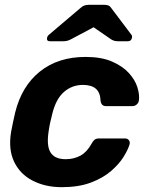

<svg xmlns="http://www.w3.org/2000/svg" viewBox="-20 -766 619 796"><path d="M236 10Q168 10 115.5 -17Q63 -44 38.5 -95.5Q14 -147 26 -219Q29 -235 34 -259.5Q39 -284 43 -300Q70 -409 145.5 -469.5Q221 -530 335 -530Q400 -530 444 -511Q488 -492 514 -463.5Q540 -435 549.5 -404.5Q559 -374 556 -351Q555 -340 547 -333Q539 -326 529 -326H420Q410 -326 404.5 -331Q399 -336 397 -347Q396 -382 377.5 -398Q359 -414 324 -414Q279 -414 245.5 -385Q212 -356 197 -295Q192 -276 188 -257.5Q184 -239 182 -224Q172 -162 189.5 -134Q207 -106 252 -106Q287 -106 314 -121Q341 -136 360 -171Q366 -182 372.5 -187Q379 -192 390 -192H498Q509 -192 514.5 -184.5Q520 -177 517 -167Q511 -146 492.5 -116Q474 -86 440.5 -57Q407 -28 356.5 -9Q306 10 236 10ZM187 -595Q173 -595 175 -608Q176 -616 183 -622L309 -729Q321 -740 329.5 -743Q338 -746 347 -746H413Q423 -746 430 -743Q437 -740 444 -729L524 -623Q529 -617 527 -609Q524 -595 510 -595H470Q462 -595 455.5 -596.5Q449 -598 442 -602L368 -653L272 -602Q264 -598 257 -596.5Q250 -595 242 -595Z"/></svg>

Font: Rubik SemiBold
Style: Italic
Weight: 600
Italic angle: -12°
Designer: Hubert and Fischer
Foundry: Hubert and Fischer
Version: Version 2.300;gftools[0.9.30]